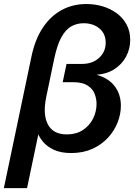

<svg xmlns="http://www.w3.org/2000/svg" viewBox="-65 -765 685 975"><path d="M-45.4 190.4 95.2 -480Q113.3 -565.4 152.6 -624.5Q191.9 -683.6 248.3 -714.1Q304.7 -744.6 373.5 -744.6Q416.5 -744.6 456.1 -732.9Q495.6 -721.2 527.3 -698Q559.1 -674.8 577.6 -640.9Q596.2 -606.9 596.2 -562.5Q596.2 -516.6 575.4 -477.8Q554.7 -439 516.4 -414.1Q478 -389.2 425.3 -385.3Q487.3 -367.7 518.1 -326.4Q548.8 -285.2 548.8 -228Q548.8 -185.1 532 -142.6Q515.1 -100.1 482.7 -64.9Q450.2 -29.8 403.3 -8.8Q356.4 12.2 296.4 12.2Q245.6 12.2 209.7 -3.9Q173.8 -20 152.1 -46.6Q130.4 -73.2 121.1 -104.5L134.8 -107.4L72.3 190.4ZM274.4 -82.5Q322.3 -82.5 356 -104.7Q389.6 -127 407.5 -162.6Q425.3 -198.2 425.3 -237.8Q425.3 -263.2 415.5 -288.6Q405.8 -314 379.6 -330.8Q353.5 -347.7 304.7 -347.7H253.4L272.9 -440.4H351.1Q404.8 -440.4 438.2 -471.2Q471.7 -502 471.7 -548.3Q471.7 -593.8 439.9 -620.4Q408.2 -647 359.4 -647Q325.2 -647 296.6 -630.9Q268.1 -614.7 246.6 -575.7Q225.1 -536.6 210.4 -467.3L169.9 -272.9Q151.4 -184.6 178 -133.5Q204.6 -82.5 274.4 -82.5Z"/></svg>

Font: Schibsted Grotesk SemiBold
Style: Italic
Weight: 600
Italic angle: -12°
Designer: Bakken & Baeck AS, Henrik Kongsvoll
Foundry: Schibsted ASA
Version: Version 1.100;gftools[0.9.25]